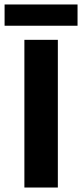

<svg xmlns="http://www.w3.org/2000/svg" viewBox="-62 -838 366 858"><path d="M47 -660H196.5V0H47ZM-41.5 -723V-818H284.5V-723Z"/></svg>

Font: League Spartan Thin
Style: Bold
Weight: 700
Version: Version 2.002